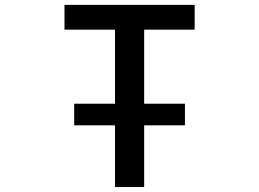

<svg xmlns="http://www.w3.org/2000/svg" viewBox="-20 -751 1040 772"><path d="M278.3 -247.1V-334H442.4V-631.8H239.3V-731.4H762.7V-631.8H559.6V-334H723.6V-247.1H559.6V1H442.4V-247.1Z"/></svg>

Font: GenEi Gothic M SemiBold
Style: Regular
Weight: 500
Designer: o_tamon (Modified); [Source Han Sans]
Ryoko NISHIZUKA  (kana & ideographs); Paul D. Hunt (Latin, Greek & Cyrillic); Wenl
Version: Version 1.1a;Original Version 1.004